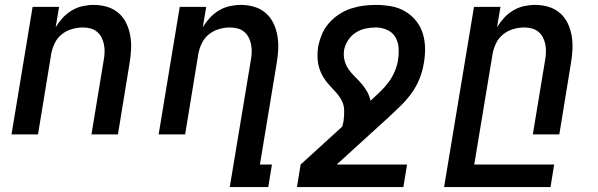

<svg xmlns="http://www.w3.org/2000/svg" viewBox="-20 -548 2440 783"><path d="M27 0 113 -520H221L207 -437Q219 -457 235.5 -475Q252 -493 273 -505.5Q294 -518 317 -523Q340 -528 362 -528Q391 -528 417.5 -520Q444 -512 464 -494.5Q484 -477 495.5 -452.5Q507 -428 511.5 -401Q516 -374 514.5 -345.5Q513 -317 508 -288L461 0H353L403 -303Q406 -319 406.5 -335Q407 -351 404 -366.5Q401 -382 394 -395.5Q387 -409 375.5 -418.5Q364 -428 349 -432Q334 -436 317 -436Q296 -436 273.5 -429.5Q251 -423 232.5 -408.5Q214 -394 203.5 -372.5Q193 -351 189 -329L135 0Z M917 215 1003 -303Q1006 -319 1006.5 -335Q1007 -351 1004 -366.5Q1001 -382 994 -395.5Q987 -409 975.5 -418.5Q964 -428 949 -432Q934 -436 917 -436Q896 -436 873.5 -429.5Q851 -423 832.5 -408.5Q814 -394 803.5 -372.5Q793 -351 789 -329L735 0H627L713 -520H821L807 -437Q819 -457 835.5 -475Q852 -493 873 -505.5Q894 -518 917 -523Q940 -528 962 -528Q991 -528 1017.5 -520Q1044 -512 1064 -494.5Q1084 -477 1095.5 -452.5Q1107 -428 1111.5 -401Q1116 -374 1114.5 -345.5Q1113 -317 1108 -288L1040 123H1089L1074 215Z M1625 215H1191L1206 123L1376 -32Q1377 -37 1378.5 -43Q1380 -49 1381 -54Q1384 -76 1383.5 -98Q1383 -120 1373.5 -138Q1364 -156 1350.5 -171Q1337 -186 1323 -201Q1309 -216 1298.5 -233.5Q1288 -251 1282 -270.5Q1276 -290 1275 -312Q1274 -334 1277 -355Q1282 -381 1292 -406Q1302 -431 1320 -452Q1338 -473 1361 -488.5Q1384 -504 1409.5 -512.5Q1435 -521 1461 -524.5Q1487 -528 1512 -528Q1544 -528 1575 -522.5Q1606 -517 1631.5 -502Q1657 -487 1676 -464Q1695 -441 1704 -412Q1713 -383 1713.5 -351.5Q1714 -320 1708 -288Q1703 -257 1690.5 -226Q1678 -195 1658 -167.5Q1638 -140 1613.5 -116Q1589 -92 1564 -69L1353 123H1640ZM1491 -137 1492 -138H1493L1494 -140Q1513 -157 1531 -174.5Q1549 -192 1564 -212Q1579 -232 1589 -255Q1599 -278 1603 -301V-303Q1607 -327 1605.5 -352Q1604 -377 1592.5 -396.5Q1581 -416 1559 -426Q1537 -436 1513 -436Q1492 -436 1470.5 -431.5Q1449 -427 1430 -414.5Q1411 -402 1399 -383Q1387 -364 1383 -343V-341Q1380 -320 1385.5 -300Q1391 -280 1402.5 -264Q1414 -248 1428 -234.5Q1442 -221 1454.5 -206.5Q1467 -192 1477 -174.5Q1487 -157 1491 -137Z M1791 215 1913 -520H2021L2007 -437Q2019 -457 2035.5 -475Q2052 -493 2073 -505.5Q2094 -518 2117 -523Q2140 -528 2162 -528Q2191 -528 2217.5 -520Q2244 -512 2264 -494.5Q2284 -477 2295.5 -452.5Q2307 -428 2311.5 -401Q2316 -374 2314.5 -345.5Q2313 -317 2308 -288L2261 0H2153L2203 -303Q2206 -319 2206.5 -335Q2207 -351 2204 -366.5Q2201 -382 2194 -395.5Q2187 -409 2175.5 -418.5Q2164 -428 2149 -432Q2134 -436 2117 -436Q2096 -436 2073.5 -429.5Q2051 -423 2032.5 -408.5Q2014 -394 2003.5 -372.5Q1993 -351 1989 -329L1914 123H2240L2225 215Z"/></svg>

Font: Iosevka Semibold Extended
Style: Italic
Weight: 600
Width: 7
Italic angle: -9°
Monospace: yes
Designer: Belleve Invis
Foundry: Belleve Invis
Version: Version 32.5.0; ttfautohint (v1.8.4)